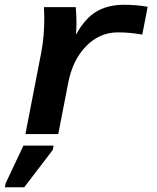

<svg xmlns="http://www.w3.org/2000/svg" viewBox="-35 -558 655 799"><path d="M557.1 -414.1Q504.9 -423.3 455.6 -423.3Q379.9 -423.3 323.7 -366.2Q267.6 -309.1 249 -213.9L207.5 0H70.8L137.2 -342.3Q149.4 -408.7 149.4 -483.4L147.9 -528.3H280.3Q283.2 -490.2 283.2 -466.3Q283.2 -439.5 281.2 -417H283.2Q320.3 -483.4 367.7 -510.7Q415 -538.1 480.5 -538.1Q532.2 -538.1 579.6 -529.8ZM-14.6 221.2 -11.7 205.1 62.5 47.9H188L184.6 65.9L65.9 221.2Z"/></svg>

Font: Liberation Mono
Style: Bold Italic
Weight: 700
Italic angle: -12°
Monospace: yes
Designer: Steve Matteson
Foundry: Ascender Corporation
Version: Version 2.1.5